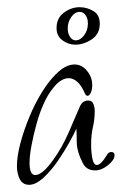

<svg xmlns="http://www.w3.org/2000/svg" viewBox="-20 -521 338 533"><path d="M61 -8Q43 -8 35 -23.5Q27 -39 27 -60Q27 -87 36.5 -123Q46 -159 62 -197.5Q78 -236 98.5 -268.5Q119 -301 142 -321.5Q165 -342 187 -342Q207 -342 221.5 -324.5Q236 -307 236 -285Q236 -272 232 -263.5Q228 -255 223 -255Q219 -255 216 -261Q206 -284 194.5 -294Q183 -304 171 -304Q151 -304 131.5 -281.5Q112 -259 100 -230Q90 -208 81.5 -177.5Q73 -147 67.5 -117.5Q62 -88 62 -69Q62 -35 78 -35Q98 -35 129 -79Q152 -111 170.5 -153Q189 -195 202 -226Q207 -236 213 -239Q219 -242 224 -242Q236 -242 239.5 -232Q243 -222 243 -215Q243 -189 238 -168.5Q233 -148 233 -119Q233 -98 236.5 -80.5Q240 -63 249 -63Q260 -63 277 -91Q281 -99 289 -99Q298 -99 298 -90Q298 -77 280 -62.5Q262 -48 244 -48Q220 -48 210 -68Q193 -101 193 -127.5Q193 -154 192 -164Q187 -152 173 -126.5Q159 -101 140 -73.5Q121 -46 100 -27Q79 -8 61 -8ZM189 -397Q170 -397 153.5 -409Q137 -421 137 -443Q137 -471 157.5 -486Q178 -501 201 -501Q221 -501 239 -490.5Q257 -480 257 -455Q257 -427 235 -412Q213 -397 189 -397ZM190 -409Q203 -409 213.5 -423Q224 -437 224 -456Q224 -470 217.5 -479Q211 -488 201 -488Q188 -488 178 -474Q168 -460 168 -442Q168 -428 174.5 -418.5Q181 -409 190 -409Z"/></svg>

Font: Inspiration
Style: Regular
Weight: 400
Designer: Robert E. Leuschke
Foundry: Robert E. Leuschke
Version: Version 2.010; ttfautohint (v1.8.3)